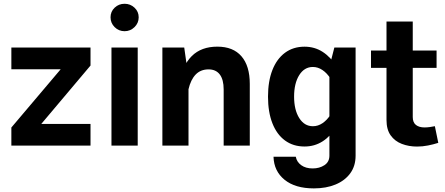

<svg xmlns="http://www.w3.org/2000/svg" viewBox="-20 -791 2416 1043"><path d="M41.7 -414.7H309.6L41.7 -98.3V0H471.7V-117.7H204.2L471.7 -435V-532.8H41.7Z M580.5 -697Q580.5 -665.9 602.8 -643.7Q625.1 -621.5 656.8 -621.5Q688 -621.5 710.7 -643.7Q733.4 -665.9 733.4 -697Q733.4 -728.1 710.7 -749.3Q688 -770.5 656.8 -770.5Q625.1 -770.5 602.8 -749.3Q580.5 -728.1 580.5 -697ZM585.5 -532.8V0H728.1V-532.8Z M1004 0V-368.7L980.8 -532.8H862.1V0ZM1336.9 -335.5Q1336.9 -432.8 1291.7 -485.2Q1246.4 -537.6 1160.8 -537.6Q1073.6 -537.6 1022.1 -486.7Q970.5 -435.8 947.8 -328L1003.7 -305.1Q1016 -358.4 1043.1 -386.3Q1070.1 -414.1 1112.8 -414.1Q1153.1 -414.1 1174 -386.3Q1195 -358.5 1195 -305.2V0H1336.9Z M1685.2 232.4Q1751.7 232.4 1802.7 211.3Q1853.8 190.1 1882.7 150.4Q1911.7 110.8 1911.7 54.4V-532.8H1796.3L1769.4 -427.9V54.4Q1769.4 88.7 1742.4 106.3Q1715.5 124 1678.2 124Q1640.7 124 1616.3 106.3Q1591.9 88.6 1586.9 60.6H1465.8Q1468.1 138.5 1525.7 185.4Q1583.4 232.4 1685.2 232.4ZM1435.9 -265.8Q1435.9 -182.3 1459.7 -121.5Q1483.5 -60.7 1528.1 -27.9Q1572.7 4.9 1634.3 4.9Q1689.3 4.9 1733.4 -23.7Q1777.4 -52.2 1812 -108.1L1774.8 -167Q1756.5 -138.4 1731.9 -121.8Q1707.4 -105.3 1680 -105.3Q1633.5 -105.3 1605.6 -149.6Q1577.6 -193.9 1577.6 -265.9Q1577.6 -338.4 1605.4 -382.8Q1633.2 -427.2 1679.6 -427.2Q1706.8 -427.2 1731.4 -410.7Q1756.1 -394.2 1774.8 -364.8L1812 -424.8Q1777.4 -480.3 1733.4 -508.8Q1689.5 -537.4 1634.4 -537.4Q1572.9 -537.4 1528.2 -504.4Q1483.5 -471.3 1459.7 -410.5Q1435.9 -349.7 1435.9 -265.8Z M2342.3 -105.5Q2330.5 -102.9 2315 -100.8Q2299.5 -98.7 2286.3 -98.7Q2256.7 -98.7 2239.4 -112.3Q2222.2 -126 2222.2 -155.2V-674.1H2079.6V-139.2Q2079.6 -87.3 2102.2 -55.6Q2124.9 -23.9 2162.7 -9.4Q2200.5 5.2 2245.6 5.2Q2275.3 5.2 2305.1 -0.7Q2334.8 -6.6 2360.9 -15ZM1995.4 -422.3H2351.6V-516.4H1995.4Z"/></svg>

Font: Estedad VF
Style: Regular
Weight: 100
Designer: Amin Abedi
Version: Version 7.3